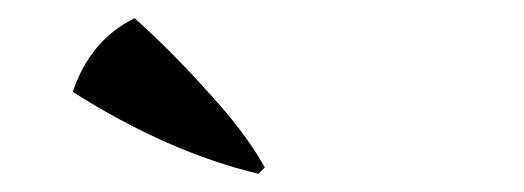

<svg xmlns="http://www.w3.org/2000/svg" viewBox="-20 -935 576 211"><path d="M264 -744Q164 -768 60 -834Q79 -891 128 -915Q168 -879 203 -840Q249 -791 271 -751Z"/></svg>

Font: Cinzel Bold(RUS BY LYAJKA)
Style: Regular
Weight: 700
Designer: Natanael Gama
Version: Version 1.001;PS 001.001;hotconv 1.0.56;makeotf.lib2.0.21325